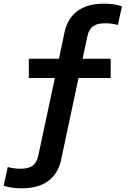

<svg xmlns="http://www.w3.org/2000/svg" viewBox="-21 -902 701 1039"><path d="M135 -584H298L329 -731Q346 -805 399.5 -843.5Q453 -882 541 -882Q599 -882 639 -868L617 -767Q586 -776 546 -776Q506 -776 483 -760Q460 -744 452 -706L426 -584H578V-480H404L309 -34Q292 40 238.5 78.5Q185 117 97 117Q39 117 -1 103L21 2Q53 11 92 11Q132 11 155 -5Q178 -21 186 -59L276 -480H135Z"/></svg>

Font: Application Semibold
Style: Regular
Weight: 600
Designer: Wei Huang
Foundry: Wei Huang
Version: Version 0.012